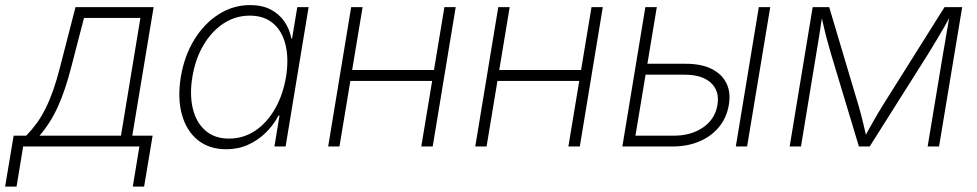

<svg xmlns="http://www.w3.org/2000/svg" viewBox="-69 -563 3756 738"><path d="M-49.3 154.3 -16.6 -41.5H31.7Q53.7 -64 72.3 -89.6Q90.8 -115.2 106.4 -146.7Q122.1 -178.2 135.7 -217Q149.4 -255.9 161.6 -304.2L221.2 -535.6H521.5L439.5 -41.5H517.6L484.9 154.3H441.4L466.8 0H20L-5.4 154.3ZM83 -41.5H396L470.7 -494.1H253.9L204.6 -304.2Q182.6 -217.8 154.1 -154.3Q125.5 -90.8 83 -41.5Z M800.8 10.7Q734.9 10.7 691.2 -24.7Q647.5 -60.1 630.1 -122.8Q612.8 -185.5 626 -267.1Q639.6 -348.6 678 -410.9Q716.3 -473.1 772 -508.3Q827.6 -543.5 892.6 -543.5Q938.5 -543.5 971.4 -526.4Q1004.4 -509.3 1024.4 -480Q1044.4 -450.7 1050.8 -415H1053.7L1073.7 -535.6H1117.2L1028.8 0H985.8L1005.4 -118.7H1001.5Q982.4 -82.5 952.6 -53.2Q922.9 -23.9 884.5 -6.6Q846.2 10.7 800.8 10.7ZM811 -30.3Q866.7 -30.3 911.9 -60.5Q957 -90.8 987.8 -144.3Q1018.6 -197.8 1030.3 -267.1Q1041.5 -336.4 1028.8 -389.6Q1016.1 -442.9 981.2 -472.9Q946.3 -502.9 891.1 -502.9Q835.9 -502.9 790 -472.7Q744.1 -442.4 712.9 -389.2Q681.6 -335.9 670.4 -267.1Q659.2 -198.2 672.4 -144.8Q685.5 -91.3 720.9 -60.8Q756.3 -30.3 811 -30.3Z M1612.8 -293.9 1606 -252H1265.6L1272.5 -293.9ZM1324.7 -535.6 1235.8 0H1192.4L1280.8 -535.6ZM1682.6 -535.6 1594.2 0H1550.3L1639.2 -535.6Z M2178.2 -293.9 2171.4 -252H1831.1L1837.9 -293.9ZM1890.1 -535.6 1801.3 0H1757.8L1846.2 -535.6ZM2248 -535.6 2159.7 0H2115.7L2204.6 -535.6Z M2408.7 -317.9H2567.4Q2626.5 -317.9 2666.3 -298.1Q2706.1 -278.3 2723.4 -242.7Q2740.7 -207 2732.4 -159.7Q2724.6 -111.8 2695.6 -75.9Q2666.5 -40 2620.6 -20Q2574.7 0 2515.6 0H2323.2L2411.6 -535.6H2455.6L2373.5 -41.5H2520.5Q2588.4 -41.5 2634 -73.5Q2679.7 -105.5 2688.5 -158.7Q2697.8 -212.4 2664.1 -244.1Q2630.4 -275.9 2562 -275.9H2401.9ZM2759.3 0 2847.7 -535.6H2891.6L2802.7 0Z M2966.3 0 3054.7 -535.6H3118.2L3231.4 -155.8Q3236.3 -139.2 3240.5 -123Q3244.6 -106.9 3248.3 -91.8Q3252 -76.7 3255.4 -61.8Q3258.8 -46.9 3262.2 -32.2H3252Q3260.3 -47.4 3268.6 -62.3Q3276.9 -77.1 3285.4 -92.3Q3293.9 -107.4 3303.2 -123.3Q3312.5 -139.2 3322.8 -155.8L3561.5 -535.6H3629.4L3540.5 0H3496.6L3555.7 -356Q3559.1 -375.5 3562.5 -395Q3565.9 -414.6 3569.1 -433.8Q3572.3 -453.1 3575.7 -472.2Q3579.1 -491.2 3582.5 -510.3H3588.9Q3574.2 -483.4 3560.1 -458.7Q3545.9 -434.1 3531 -409.2Q3516.1 -384.3 3499 -356.4L3273.9 0H3232.4L3125 -356.4Q3117.2 -383.8 3110.4 -408.7Q3103.5 -433.6 3097.9 -458.5Q3092.3 -483.4 3085.9 -510.3H3092.8Q3089.8 -490.7 3086.9 -471.7Q3084 -452.6 3081.1 -433.8Q3078.1 -415 3075 -395.5Q3071.8 -376 3068.4 -356L3009.8 0Z"/></svg>

Font: Inter 20pt ExtraLight
Style: Italic
Weight: 250
Italic angle: -9.3988°
Version: Version 4.001;git-66647c0bb